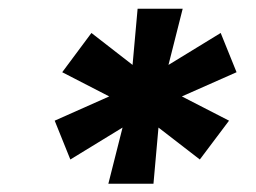

<svg xmlns="http://www.w3.org/2000/svg" viewBox="-20 -748 599 449"><path d="M233.4 -318.4 266.6 -449.7 144.5 -375 107.9 -465.8 235.4 -522.5 125.5 -579.1 193.8 -670.9 290 -596.2 301.8 -727.5H407.2L374 -596.2L496.1 -670.9L533.2 -579.1L405.3 -522.5L515.6 -465.8L447.3 -375L350.6 -449.7L338.9 -318.4Z"/></svg>

Font: Inter Tight ExtraBold
Style: Italic
Weight: 800
Italic angle: -9.39999°
Designer: Rasmus Andersson
Foundry: rsms
Version: Version 3.004